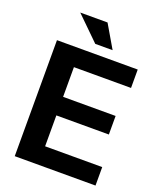

<svg xmlns="http://www.w3.org/2000/svg" viewBox="-161 -994 907 1092"><g transform="rotate(20 292.5 -447.5)"><path d="M62 0V-702.1H550.8V-590.8H205.1V-411.1H522.9V-298.8H205.1V-111.8H550.8V0ZM273.9 -756.8 132.8 -895H297.9L378.9 -756.8Z"/></g></svg>

Font: LT Superior
Style: Bold
Weight: 400
Designer: Daniel Lyons
Foundry: LyonsType
Version: Version 1.000